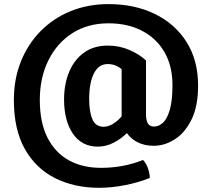

<svg xmlns="http://www.w3.org/2000/svg" viewBox="-20 -700 1000 914"><path d="M675 -160Q675 -126 684.2 -111.8Q693.5 -97.5 714 -97.5Q736 -97.5 756 -116Q776 -134.5 788.5 -178Q801 -221.5 801 -296Q801 -385.5 763.2 -451.2Q725.5 -517 657 -553Q588.5 -589 496.5 -589Q397.5 -589 324 -541.8Q250.5 -494.5 210 -412Q169.5 -329.5 169.5 -224Q169.5 -117 205.8 -45.2Q242 26.5 307.2 62.8Q372.5 99 461 99Q567 99 661 61.5Q676 77.5 684.5 101.8Q693 126 693 147Q642 168 577.5 181Q513 194 452 194Q334 194 242.2 148Q150.5 102 98.2 9.2Q46 -83.5 46 -224Q46 -323 79.2 -406.5Q112.5 -490 173 -551.5Q233.5 -613 316 -646.8Q398.5 -680.5 496.5 -680.5Q620 -680.5 716.2 -634Q812.5 -587.5 867.8 -500.5Q923 -413.5 923 -292.5Q923 -195 892 -131.5Q861 -68 812.5 -37Q764 -6 711.5 -6Q669 -6 636.2 -22.2Q603.5 -38.5 584 -66.5Q557.5 -39.5 521.2 -20.8Q485 -2 446 -2Q369 -2 327 -63.8Q285 -125.5 285 -226.5Q285 -299.5 309.2 -357.8Q333.5 -416 380 -449.5Q426.5 -483 493.5 -483Q548.5 -483 597 -461.8Q645.5 -440.5 675 -412ZM404.5 -231Q404.5 -167.5 420 -132Q435.5 -96.5 473.5 -96.5Q495.5 -96.5 518.5 -110.8Q541.5 -125 559 -146Q559 -147.5 559 -149.5V-370.5Q547.5 -381 530.8 -388Q514 -395 493.5 -395Q461.5 -395 442 -372.8Q422.5 -350.5 413.5 -313.2Q404.5 -276 404.5 -231Z"/></svg>

Font: Signika Negative SC SemiBold
Style: Regular
Weight: 600
Designer: Anna Giedryś
Foundry: Anna Giedryś
Version: Version 2.000; ttfautohint (v1.8.3) -l 8 -r 50 -G 200 -x 9 -